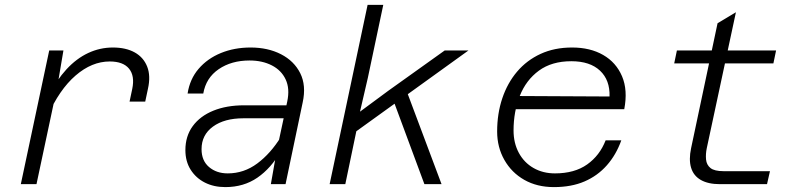

<svg xmlns="http://www.w3.org/2000/svg" viewBox="-20 -752 3290 784"><path d="M509 -337 520 -389Q531 -442 507 -471.5Q483 -501 428 -501Q355 -501 288.5 -443.5Q222 -386 174 -277L178 -360Q211 -425 251.5 -469Q292 -513 340 -535.5Q388 -558 441 -558Q494 -558 530 -538Q566 -518 581 -480Q596 -442 584 -389L573 -337ZM65 0 181 -546H239L215 -404L129 0Z M1086 0 1111 -142 1153 -338Q1164 -390 1146.5 -427.5Q1129 -465 1090 -485Q1051 -505 999 -505Q925 -505 873 -469.5Q821 -434 810 -370H746Q755 -429 791 -471Q827 -513 882 -535.5Q937 -558 1003 -558Q1074 -558 1127.5 -530.5Q1181 -503 1206 -453Q1231 -403 1216 -334L1146 0ZM900 12Q853 12 816.5 -6.5Q780 -25 758.5 -59Q737 -93 737 -139Q737 -196 767 -237Q797 -278 851 -300Q905 -322 977 -322H1162L1151 -269H974Q896 -269 849.5 -235Q803 -201 803 -143Q803 -96 833.5 -70Q864 -44 910 -44Q976 -44 1030.5 -84.5Q1085 -125 1127 -193V-135Q1087 -65 1031 -26.5Q975 12 900 12Z M1326 0 1481 -732H1545L1482 -434L1450 -296L1565 -381L1796 -546H1893L1435 -216L1390 0ZM1713 0 1584 -348 1639 -384 1783 0Z M2242 12Q2173 12 2121 -17.5Q2069 -47 2039.5 -99Q2010 -151 2010 -215Q2010 -288 2031 -350.5Q2052 -413 2091.5 -459.5Q2131 -506 2187.5 -532Q2244 -558 2316 -558Q2390 -558 2443 -527.5Q2496 -497 2520 -440.5Q2544 -384 2529 -306H2073L2084 -360L2469 -358Q2471 -425 2430 -463.5Q2389 -502 2313 -502Q2233 -502 2180.5 -463.5Q2128 -425 2102.5 -360.5Q2077 -296 2077 -219Q2077 -168 2098.5 -128Q2120 -88 2158.5 -66Q2197 -44 2246 -44Q2326 -44 2377.5 -80.5Q2429 -117 2453 -179H2517Q2496 -120 2458 -77Q2420 -34 2366.5 -11Q2313 12 2242 12Z M2920 0Q2872 0 2842 -17Q2812 -34 2802 -67Q2792 -100 2802 -147L2910 -657L2985 -702L2866 -147Q2861 -123 2863 -101Q2865 -79 2881 -66Q2897 -53 2935 -53H3124L3112 0ZM2733 -493 2744 -546H3149L3138 -493Z"/></svg>

Font: Azeret Mono Thin ExtraLight
Style: Italic
Weight: 250
Italic angle: -12°
Version: Version 1.002